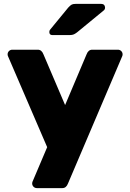

<svg xmlns="http://www.w3.org/2000/svg" viewBox="-20 -775 666 985"><path d="M300 190H169Q159 190 152 183Q145 176 145 166Q145 162 146 159L222 -20L20 -489Q19 -492 19 -496Q19 -506 26 -513Q33 -520 43 -520H174Q194 -520 203 -496L314 -236L424 -496Q433 -520 453 -520H585Q595 -520 602 -513Q609 -506 609 -496Q609 -492 608 -489L329 166Q320 190 300 190ZM367 -755H500Q509 -755 514 -749.5Q519 -744 519 -735Q519 -728 514 -723L379 -612Q368 -603 359.5 -599Q351 -595 337 -595H249Q233 -595 233 -611Q233 -619 238 -624L330 -736Q341 -748 348 -751.5Q355 -755 367 -755Z"/></svg>

Font: Rubik
Style: Regular
Weight: 700
Designer: Hubert & Fischer
Foundry: Hubert & Fischer
Version: Version 1.100